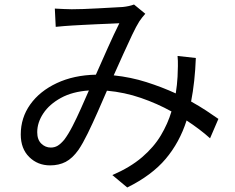

<svg xmlns="http://www.w3.org/2000/svg" viewBox="-20 -771 1040 851"><path d="M223 -733Q243 -732 263 -731Q283 -730 298 -730Q318 -730 349.5 -731Q381 -732 415 -734Q449 -736 478.5 -737.5Q508 -739 524 -740Q553 -743 574 -751L624 -710Q617 -702 610.5 -694Q604 -686 598 -677Q584 -655 565.5 -616Q547 -577 526 -530.5Q505 -484 484 -437Q560 -429 629 -407Q698 -385 759 -357Q762 -376 764 -394.5Q766 -413 767 -431Q768 -454 768.5 -478Q769 -502 767 -523L848 -514Q844 -408 827 -321Q863 -301 893.5 -281Q924 -261 948 -244L911 -158Q889 -178 862.5 -198Q836 -218 807 -237Q776 -140 714.5 -67Q653 6 544 60L478 5Q557 -29 609.5 -74Q662 -119 693 -171Q724 -223 740 -277Q677 -312 604.5 -337Q532 -362 454 -369Q435 -325 413 -275Q391 -225 369 -180Q347 -135 328 -107Q301 -69 271 -53.5Q241 -38 202 -38Q147 -38 109.5 -75Q72 -112 72 -175Q72 -249 114 -308Q156 -367 231.5 -402.5Q307 -438 405 -440Q431 -499 458.5 -560.5Q486 -622 509 -668Q494 -667 466.5 -666Q439 -665 407 -663.5Q375 -662 346.5 -660.5Q318 -659 301 -658Q285 -657 265 -655.5Q245 -654 227 -652ZM145 -185Q145 -152 163 -134.5Q181 -117 205 -117Q222 -117 235.5 -125Q249 -133 265 -152Q283 -176 301.5 -212Q320 -248 338.5 -289.5Q357 -331 374 -370Q301 -365 250 -337Q199 -309 172 -268.5Q145 -228 145 -185Z"/></svg>

Font: Source Han Sans SC
Style: Regular
Weight: 400
Designer: Ryoko NISHIZUKA 西塚涼子 (kana, bopomofo & ideographs); Paul D. Hunt (Latin, Greek & Cyrillic); Sandoll Communications 산돌커뮤니
Foundry: Adobe
Version: Version 2.002;hotconv 1.0.116;makeotfexe 2.5.65601; ttfautoh